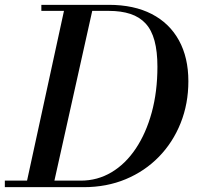

<svg xmlns="http://www.w3.org/2000/svg" viewBox="-34 -774 818 794"><path d="M-14 0V-27H300Q369 -27 427 -61.5Q485 -96 527.5 -159.5Q570 -223 593.5 -309Q617 -395 617 -498Q617 -561 605 -605.5Q593 -650 568 -677Q543 -704 505 -716.5Q467 -729 416 -729H137V-754H416Q520 -754 593.5 -716Q667 -678 706 -607Q745 -536 745 -438Q745 -345 713 -265Q681 -185 623 -125.5Q565 -66 486 -33Q407 0 312 0ZM72 0 236 -754H353L185 0Z"/></svg>

Font: Libre Bodoni
Style: Italic
Weight: 400
Italic angle: -13°
Designer: Pablo Impallari, Rodrigo Fuenzalida
Foundry: Impallari Type
Version: Version 2.005;gftools[0.9.23]